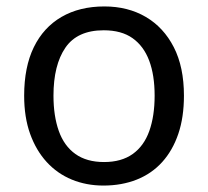

<svg xmlns="http://www.w3.org/2000/svg" viewBox="-20 -617 645 596"><path d="M551 -320Q551 -253 533.5 -201.5Q516 -150 483.5 -114Q451 -78 404.5 -59.5Q358 -41 301 -41Q248 -41 203 -59.5Q158 -78 125 -114Q92 -150 73.5 -201.5Q55 -253 55 -320Q55 -409 85 -470.5Q115 -532 171 -564.5Q227 -597 304 -597Q377 -597 432.5 -564.5Q488 -532 519.5 -470.5Q551 -409 551 -320ZM146 -320Q146 -257 162.5 -210.5Q179 -164 214 -139Q249 -114 303 -114Q357 -114 392 -139Q427 -164 443.5 -210.5Q460 -257 460 -320Q460 -384 443 -429Q426 -474 391.5 -498.5Q357 -523 302 -523Q220 -523 183 -469Q146 -415 146 -320Z"/></svg>

Font: Noto Sans Tamil UI
Style: Regular
Weight: 400
Designer: Jelle Bosma - Monotype Design Team
Foundry: Monotype Imaging Inc.
Version: Version 2.004